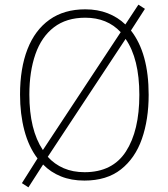

<svg xmlns="http://www.w3.org/2000/svg" viewBox="-20 -765 719 824"><path d="M618 -358Q618 -252 589 -169Q560 -86 499 -38Q438 10 342 10Q286 10 241.5 -8Q197 -26 165 -59L102 39L74 21L141 -85Q103 -135 84.5 -205.5Q66 -276 66 -359Q66 -472 98 -554Q130 -636 192.5 -680.5Q255 -725 346 -725Q399 -725 442.5 -708Q486 -691 518 -660L574 -745L602 -727L542 -634Q618 -537 618 -358ZM106 -359Q106 -208 164 -121L498 -627Q440 -689 346 -689Q265 -689 211.5 -648Q158 -607 132 -532.5Q106 -458 106 -359ZM578 -358Q578 -513 519 -598L185 -92Q214 -60 253.5 -43Q293 -26 343 -26Q463 -26 520.5 -115Q578 -204 578 -358Z"/></svg>

Font: Noto Sans Tamil SemiCondensed ExtraLight
Style: Regular
Weight: 200
Width: 4
Designer: Jelle Bosma - Monotype Design Team
Foundry: Monotype Imaging Inc.
Version: Version 2.004; ttfautohint (v1.8.4.7-5d5b)